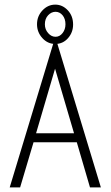

<svg xmlns="http://www.w3.org/2000/svg" viewBox="-20 -810 478 830"><path d="M369 0 312 -195H125L67 0H22L214 -634H224L416 0ZM218 -513 136 -234H300ZM219 -620Q186 -620 163 -645.5Q140 -671 140 -705Q140 -740 163.5 -765Q187 -790 219 -790Q250 -790 273 -765.5Q296 -741 296 -704Q296 -670 274 -645Q252 -620 219 -620ZM220 -651Q238 -651 250.5 -667Q263 -683 263 -705Q263 -729 250.5 -744Q238 -759 220 -759Q202 -759 188 -744Q174 -729 174 -705Q174 -683 188 -667Q202 -651 220 -651Z"/></svg>

Font: Inconsolata SemiCondensed Light
Style: Regular
Weight: 300
Width: 4
Monospace: yes
Designer: Raph Levien, Cyreal, Brenton Simpson
Foundry: Raph Levien, Cyreal, Google
Version: Version 3.100; ttfautohint (v1.8.4.7-5d5b)